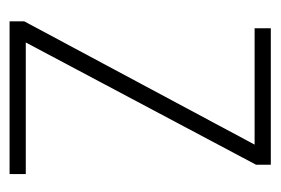

<svg xmlns="http://www.w3.org/2000/svg" viewBox="-110 -462 572 391"><g transform="rotate(90 175.5 -266.0)"><path d="M23 0V-30L274 -499H37V-532H315V-502L66 -33H334V0Z"/></g></svg>

Font: Georama SemiCondensed ExtraLight
Style: Regular
Weight: 200
Width: 4
Designer: Jean-Baptiste Levee
Foundry: Production Type
Version: Version 1.000